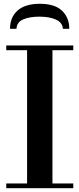

<svg xmlns="http://www.w3.org/2000/svg" viewBox="-20 -994 419 1014"><path d="M123 -15V-754H257V-15ZM13 0V-25H367V0ZM13 -729V-754H367V-729ZM33 -842Q33 -903 73 -938.5Q113 -974 190 -974Q270 -974 308 -937Q346 -900 346 -842H312Q310 -875 275.5 -890.5Q241 -906 188 -906Q136 -906 102.5 -891.5Q69 -877 67 -842Z"/></svg>

Font: Libre Bodoni
Style: Regular
Weight: 400
Designer: Pablo Impallari, Rodrigo Fuenzalida
Foundry: Impallari Type
Version: Version 2.005;gftools[0.9.23]